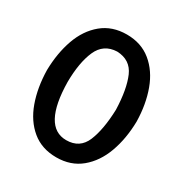

<svg xmlns="http://www.w3.org/2000/svg" viewBox="-179 -904 1011 1058"><g transform="rotate(30 326.5 -375.5)"><path d="M611.5 -376Q609.4 -485.4 577.1 -573.4Q544.8 -661.5 481.3 -713.5Q417.7 -765.6 326 -765.6Q233.3 -765.6 169.8 -713Q106.3 -660.4 75 -572.4Q43.8 -484.4 41.7 -376Q43.8 -265.6 75.5 -177.1Q107.3 -88.5 170.3 -36.5Q233.3 15.6 326 15.6Q417.7 15.6 481.3 -37Q544.8 -89.6 577.1 -178.1Q609.4 -266.7 611.5 -376ZM172.9 -376Q174 -500 207.8 -577.1Q241.7 -654.2 326 -657.3Q411.5 -654.2 443.8 -579.7Q476 -505.2 480.2 -376Q476 -247.9 443.8 -170.8Q411.5 -93.8 326 -93.8Q177.1 -93.8 172.9 -376Z"/></g></svg>

Font: Vladivostok Bold
Style: Regular
Weight: 700
Width: 4
Designer: Michael Sharanda
Foundry: Michael Sharanda
Version: Version 1.005